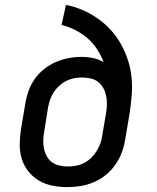

<svg xmlns="http://www.w3.org/2000/svg" viewBox="-20 -755 640 783"><path d="M255 8Q223 8 193 2Q163 -4 138 -19Q113 -34 95 -57Q77 -80 68.5 -108.5Q60 -137 60.5 -168.5Q61 -200 66 -231L83 -331Q87 -357 96 -383Q105 -409 121 -432Q137 -455 159.5 -473Q182 -491 207.5 -502Q233 -513 259.5 -518Q286 -523 312 -523Q337 -523 360.5 -518Q384 -513 403 -501Q392 -529 376 -554Q360 -579 337.5 -598.5Q315 -618 288 -632Q261 -646 231 -653L249 -735Q285 -728 318 -713.5Q351 -699 380 -678.5Q409 -658 432.5 -632Q456 -606 473 -575.5Q490 -545 501.5 -510.5Q513 -476 516.5 -439.5Q520 -403 517 -365Q514 -327 508 -289L491 -189Q487 -162 477.5 -135.5Q468 -109 451.5 -85Q435 -61 412.5 -42.5Q390 -24 363.5 -12.5Q337 -1 309.5 3.5Q282 8 255 8ZM256 -76Q272 -76 289 -79Q306 -82 322 -90Q338 -98 351 -110.5Q364 -123 373.5 -138Q383 -153 389 -169.5Q395 -186 397 -203L413 -296Q416 -314 416 -331.5Q416 -349 412.5 -365.5Q409 -382 401 -396.5Q393 -411 380 -421Q367 -431 350 -435Q333 -439 315 -439Q299 -439 282.5 -436Q266 -433 251 -425.5Q236 -418 222.5 -406Q209 -394 199.5 -379.5Q190 -365 184.5 -349Q179 -333 176 -317L160 -217Q157 -200 156.5 -182.5Q156 -165 159.5 -148.5Q163 -132 171 -117.5Q179 -103 192 -93.5Q205 -84 221.5 -80Q238 -76 256 -76Z"/></svg>

Font: Iosevka Etoile Medium
Style: Italic
Weight: 500
Italic angle: -9°
Designer: Belleve Invis
Foundry: Belleve Invis
Version: Version 22.1.2; ttfautohint (v1.8.4)